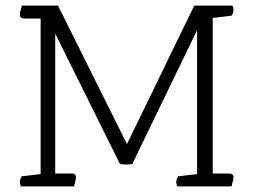

<svg xmlns="http://www.w3.org/2000/svg" viewBox="-20 -665 904 685"><path d="M806 0H613Q609 -6 609 -16Q609 -27 616 -36L683 -44V-557L452 -80Q442 -78 430 -78Q418 -78 408 -80L177 -545V-46H235Q251 -46 251 -32Q251 -25 246 -8L244 0H55Q51 -6 51 -16Q51 -27 58 -36L125 -44V-599H67Q51 -599 51 -613Q51 -620 56 -637L58 -645H187L433 -151L673 -645H809Q813 -639 813 -629Q813 -618 806 -609L739 -601V-46H797Q813 -46 813 -32Q813 -25 808 -8Z"/></svg>

Font: Scope One
Style: Regular
Weight: 400
Designer: Dalton Maag Ltd
Foundry: Dalton Maag Ltd
Version: Version 1.001; ttfautohint (v1.4.1) -l 11 -r 50 -G 50 -x 14 